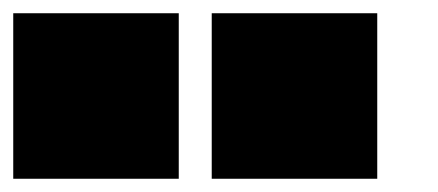

<svg xmlns="http://www.w3.org/2000/svg" viewBox="-20 -1020 661 290"><path d="M0 -750V-1000H250V-750ZM299.8 -750V-1000H549.8V-750Z"/></svg>

Font: Minecraft five bold
Style: Regular
Weight: 400
Designer: AngelloENF2
Foundry: https://fontstruct.com
Version: Version 1.0